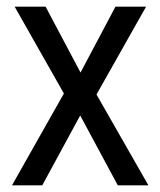

<svg xmlns="http://www.w3.org/2000/svg" viewBox="-20 -557 481 577"><path d="M172 -276 16 0H107L221 -210L334 0H426L270 -273L419 -537H327L222 -339L117 -537H24Z"/></svg>

Font: Noto Sans Oriya Cond
Style: Regular
Weight: 400
Width: 3
Designer: Amélie Bonet and Sol Matas
Foundry: Google LLC
Version: Version 2.006